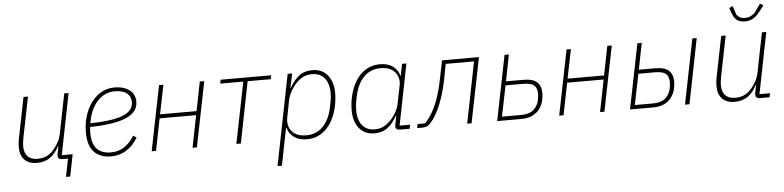

<svg xmlns="http://www.w3.org/2000/svg" viewBox="-51 -1012 6099 1493"><g transform="rotate(-5 2998.5 -265.5)"><path d="M417 140 445 0H399Q383 0 374.5 -7.5Q366 -15 366 -29Q366 -34 366.5 -38.5Q367 -43 368 -48L379 -104H376Q347 -47 305 -17.5Q263 12 203 12Q139 12 105 -23.5Q71 -59 71 -123Q71 -137 73 -154.5Q75 -172 78 -188L142 -508H177L113 -189Q110 -173 108 -155.5Q106 -138 106 -128Q106 -74 132.5 -46.5Q159 -19 211 -19Q244 -19 275.5 -31.5Q307 -44 335 -76Q355 -98 373 -129.5Q391 -161 399 -202L460 -508H494L399 -31H484L450 140Z M782 12Q695 12 648 -38Q601 -88 601 -191Q601 -213 603 -235Q605 -257 609 -277Q623 -347 657 -402Q691 -457 741 -488.5Q791 -520 854 -520Q889 -520 918 -511.5Q947 -503 968.5 -487Q990 -471 1001.5 -447.5Q1013 -424 1013 -394Q1013 -371 1004 -348.5Q995 -326 972 -305.5Q949 -285 907 -268.5Q865 -252 799 -242Q733 -232 638 -230Q637 -222 636 -208.5Q635 -195 635 -187Q635 -100 672.5 -59.5Q710 -19 783 -19Q842 -19 888 -50Q934 -81 965 -134L991 -117Q950 -50 896.5 -19Q843 12 782 12ZM850 -490Q798 -490 756 -462.5Q714 -435 686 -388Q658 -341 646 -279L642 -259Q748 -261 814 -272.5Q880 -284 915.5 -303Q951 -322 964.5 -345.5Q978 -369 978 -394Q978 -439 946.5 -464.5Q915 -490 850 -490Z M1098 0 1200 -508H1234L1188 -281H1473L1518 -508H1553L1451 0H1417L1467 -250H1182L1132 0Z M1759 0 1855 -478H1675L1681 -508H2076L2069 -478H1889L1794 0Z M2063 200 2204 -508H2239L2216 -397H2219Q2251 -455 2293 -487.5Q2335 -520 2397 -520Q2449 -520 2484.5 -496Q2520 -472 2539.5 -429Q2559 -386 2559 -330Q2559 -305 2556.5 -280Q2554 -255 2549 -231Q2536 -163 2504.5 -108Q2473 -53 2424 -20.5Q2375 12 2309 12Q2249 12 2210 -16Q2171 -44 2158 -91H2155L2097 200ZM2307 -19Q2388 -19 2439.5 -74Q2491 -129 2509 -222L2518 -266Q2521 -282 2522.5 -297.5Q2524 -313 2524 -333Q2524 -377 2510 -412Q2496 -447 2467 -468Q2438 -489 2392 -489Q2360 -489 2334 -479Q2308 -469 2283 -447Q2255 -422 2231 -384.5Q2207 -347 2196 -298L2170 -164Q2164 -131 2175 -97.5Q2186 -64 2218.5 -41.5Q2251 -19 2307 -19Z M3112 0H3036Q3019 0 3010.5 -7.5Q3002 -15 3002 -29Q3002 -34 3003 -38.5Q3004 -43 3005 -48L3017 -111H3014Q2983 -54 2941 -21Q2899 12 2836 12Q2786 12 2749.5 -12.5Q2713 -37 2694 -80Q2675 -123 2675 -178Q2675 -204 2677.5 -229.5Q2680 -255 2685 -280Q2699 -347 2730 -401.5Q2761 -456 2810.5 -488Q2860 -520 2925 -520Q2985 -520 3024 -492.5Q3063 -465 3076 -417H3079L3097 -508H3131L3036 -31H3118ZM2841 -19Q2874 -19 2900 -29.5Q2926 -40 2951 -62Q2979 -86 3003.5 -124Q3028 -162 3037 -211L3064 -344Q3071 -378 3059.5 -411Q3048 -444 3015.5 -466.5Q2983 -489 2927 -489Q2846 -489 2794.5 -434.5Q2743 -380 2724 -286L2715 -242Q2713 -227 2711.5 -211Q2710 -195 2710 -176Q2710 -133 2723.5 -97.5Q2737 -62 2766.5 -40.5Q2796 -19 2841 -19Z M3170 0 3177 -31H3235Q3265 -62 3292 -108Q3319 -154 3341 -217Q3363 -280 3379 -361L3409 -508H3697L3595 0H3561L3656 -478H3435L3413 -362Q3396 -277 3373 -211Q3350 -145 3324 -98Q3298 -51 3270 -24Q3256 -10 3242.5 -5Q3229 0 3210 0Z M3795 0 3897 -508H3931L3890 -302H4025Q4100 -302 4132 -272Q4164 -242 4164 -186Q4164 -155 4155.5 -122.5Q4147 -90 4126 -62Q4105 -34 4070 -17Q4035 0 3982 0ZM3835 -31H3983Q4049 -31 4082 -60.5Q4115 -90 4124 -132Q4127 -146 4128.5 -160.5Q4130 -175 4130 -186Q4130 -229 4106 -250Q4082 -271 4020 -271H3884Z M4279 0 4381 -508H4415L4369 -281H4654L4699 -508H4734L4632 0H4598L4648 -250H4363L4313 0Z M4832 0 4934 -508H4968L4927 -302H5054Q5129 -302 5161 -272Q5193 -242 5193 -186Q5193 -155 5184.5 -122.5Q5176 -90 5155 -62Q5134 -34 5099 -17Q5064 0 5011 0ZM4872 -31H5012Q5078 -31 5111 -60.5Q5144 -90 5153 -132Q5156 -146 5157.5 -160.5Q5159 -175 5159 -186Q5159 -229 5135 -250Q5111 -271 5049 -271H4921ZM5261 0 5363 -508H5397L5296 0Z M5588 -508H5623L5559 -189Q5556 -173 5554 -155.5Q5552 -138 5552 -128Q5552 -74 5578.5 -46.5Q5605 -19 5657 -19Q5690 -19 5721.5 -31.5Q5753 -44 5781 -76Q5801 -98 5819 -129.5Q5837 -161 5845 -202L5906 -508H5940L5845 -31H5927L5921 0H5845Q5829 0 5820.5 -7.5Q5812 -15 5812 -29Q5812 -34 5812.5 -38.5Q5813 -43 5814 -48L5825 -104H5822Q5793 -47 5751 -17.5Q5709 12 5649 12Q5585 12 5551 -23.5Q5517 -59 5517 -123Q5517 -137 5519 -154.5Q5521 -172 5524 -188ZM5782 -604Q5743 -604 5720 -622Q5697 -640 5685 -675L5669 -719L5697 -731L5720 -662Q5732 -646 5747.5 -638.5Q5763 -631 5784 -631Q5807 -631 5825 -638.5Q5843 -646 5861 -662L5910 -731L5936 -717L5904 -675Q5878 -640 5849.5 -622Q5821 -604 5782 -604Z"/></g></svg>

Font: IBM Plex Sans ExtraLight
Style: Italic
Weight: 250
Italic angle: -11.31°
Designer: Mike Abbink, Paul van der Laan, Pieter van Rosmalen
Foundry: Bold Monday
Version: Version 3.201